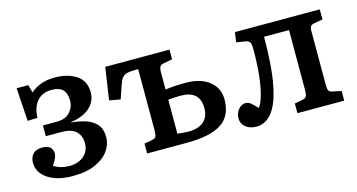

<svg xmlns="http://www.w3.org/2000/svg" viewBox="-63 -772 1925 1034"><g transform="rotate(-15 899.0 -255.0)"><path d="M236 14Q152 14 100 -20.5Q48 -55 48 -112Q48 -139 64.5 -158Q81 -177 116 -177Q150 -177 162.5 -162.5Q175 -148 175 -129Q175 -117 169 -103.5Q163 -90 148 -67Q184 -43 236 -43Q263 -43 288.5 -53.5Q314 -64 330 -86Q346 -108 346 -141Q346 -183 320 -207Q294 -231 240 -231H152V-291H229Q279 -291 303.5 -319Q328 -347 328 -382Q328 -423 308.5 -443.5Q289 -464 246 -464Q194 -464 165 -430.5Q136 -397 134 -338L79 -336L67 -521H132L144 -477Q164 -496 198 -510Q232 -524 278 -524Q352 -524 399.5 -492.5Q447 -461 447 -397Q447 -347 409.5 -313Q372 -279 303 -269V-267Q342 -264 379 -253Q416 -242 440.5 -216Q465 -190 465 -142Q465 -103 440.5 -67.5Q416 -32 365.5 -9Q315 14 236 14Z M655 0V-55L700 -63Q716 -66 721 -75.5Q726 -85 726 -111V-451H711Q680 -451 663 -446.5Q646 -442 636 -429Q626 -416 617 -389L593 -318L531 -329L558 -509H916V-455L868 -446Q851 -443 845.5 -433.5Q840 -424 840 -399V-307Q871 -311 896 -312.5Q921 -314 953 -314Q1036 -314 1084.5 -276Q1133 -238 1133 -173Q1133 -82 1070 -41Q1007 0 875 0ZM901 -56Q956 -56 986 -81.5Q1016 -107 1016 -157Q1016 -254 909 -254Q869 -254 840 -250V-61Q870 -56 901 -56Z M1261 13Q1226 13 1202.5 -6Q1179 -25 1179 -54Q1179 -82 1196 -103.5Q1213 -125 1237 -125Q1252 -125 1265.5 -114Q1279 -103 1299 -81Q1313 -95 1326 -140Q1353 -231 1353 -394Q1353 -422 1347 -432.5Q1341 -443 1323 -446L1273 -454L1281 -509H1754V-453L1709 -445Q1692 -442 1686 -434.5Q1680 -427 1680 -409V-106Q1680 -84 1685 -75.5Q1690 -67 1705 -64L1754 -54V0H1493V-54L1540 -63Q1555 -66 1560 -75.5Q1565 -85 1565 -110V-444H1426Q1426 -369 1421 -299Q1416 -229 1406 -179Q1370 13 1261 13Z"/></g></svg>

Font: Literata Medium
Style: Regular
Weight: 500
Designer: Latin by Veronika Burian and Jose Scaglione. Greek by Irene Vlachou. Cyrillic by Vera Evstafieva.
Foundry: TypeTogether
Version: Version 3.103; ttfautohint (v1.8.4.7-5d5b);gftools[0.9.29]